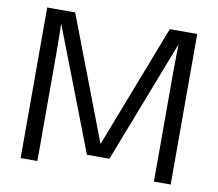

<svg xmlns="http://www.w3.org/2000/svg" viewBox="-82 -856 1082 953"><g transform="rotate(10 459.0 -379.5)"><path d="M80.6 0V-758.8H221.7L459 -137.7L698.7 -758.8H836.9V0H752.4V-549.8Q752.4 -588.9 753.2 -625.7Q753.9 -662.6 754.4 -691.9L515.1 -73.2H401.9L163.1 -691.9L164.1 -635.7Q165 -588.9 165 -549.8V0Z"/></g></svg>

Font: Duru Sans
Style: Regular
Weight: 400
Designer: Onur Yazõcõgil
Foundry: Onur Yazõcõgil
Version: Version 1.001